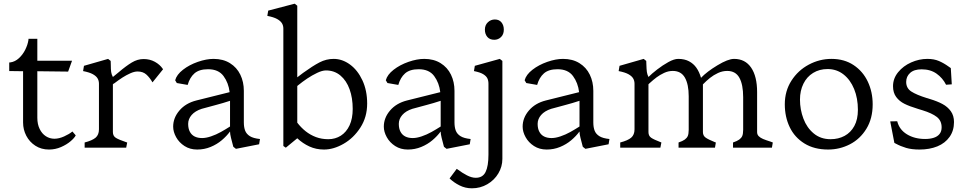

<svg xmlns="http://www.w3.org/2000/svg" viewBox="-20 -800 5238 1040"><path d="M105 -136.5V-414.2L30 -415.2V-461.5L36.2 -462Q61.5 -465.5 82.5 -484.8Q103.5 -504 116.8 -530.8Q130 -557.5 133.8 -582.2L134.5 -590H182.2V-471H370.2L349 -412.2L182.2 -414.2V-162Q182.2 -127.2 194.8 -101.5Q207.2 -75.8 228.4 -62.1Q249.5 -48.5 274.8 -48.5Q299.5 -48.5 327.2 -61Q355 -73.5 372.2 -87.8L390.2 -66.8Q384 -53.5 362.6 -35.1Q341.2 -16.8 310.4 -3.4Q279.5 10 245.2 10Q203.5 10 171.6 -10.6Q139.8 -31.2 122.4 -64.6Q105 -98 105 -136.5Z M516 -346.2V-99.5Q516 -69.8 497.8 -54.2Q479.5 -38.8 438.5 -28.2V0H663.5L669 -28.2L666 -29Q624 -43.2 607.8 -53.2Q591.5 -63.2 591.5 -84.5V-343.5Q595.8 -347.5 599.8 -349.2Q621.8 -366 643.1 -379.8Q664.5 -393.5 686.2 -403.1Q708 -412.8 725.2 -412.8Q754.2 -412.8 772.5 -396.5Q790.8 -380.2 806 -353.8L863.2 -424.8L861.2 -427.8Q846 -450.2 818.9 -465.2Q791.8 -480.2 757.8 -480.2Q725.2 -480.2 694 -461.5Q662.8 -442.8 622 -408Q606.8 -395.5 591.5 -383Q584 -396.5 582.1 -410.4Q580.2 -424.2 580.2 -448.8L579.5 -470L565.5 -481L434.8 -443.5L430 -415Q464.8 -408.2 482.9 -398.1Q501 -388 508.5 -375.4Q516 -362.8 516 -346.2Z M918 -114Q918 -161.8 951.9 -201.5Q985.8 -241.2 1043.5 -255.8L1223.8 -300.8Q1218 -351 1190.8 -388Q1163.5 -425 1107 -425Q1058.8 -425 1033.2 -402.5Q1007.8 -380 996.5 -340L937.8 -350.2L928.8 -365.2Q936.8 -395.5 971 -422.1Q1005.2 -448.8 1051.5 -464.9Q1097.8 -481 1136.8 -481Q1188.5 -481 1225.6 -457.9Q1262.8 -434.8 1281.8 -395.5Q1300.8 -356.2 1300.8 -308V-136.8Q1300.8 -110.5 1307.9 -92.2Q1315 -74 1333.5 -62.4Q1352 -50.8 1388.2 -47L1383.5 -18.5L1258 6.2L1244 -4.8Q1243.2 -6.8 1243.2 -7.2Q1243.2 -7.8 1242.5 -9.8Q1236.5 -32.8 1231.2 -53.4Q1226 -74 1226 -87.8Q1207.5 -62.5 1181.2 -40.4Q1155 -18.2 1120.9 -4.1Q1086.8 10 1048 10Q1009 10 979.5 -9Q950 -28 934 -57Q918 -86 918 -114ZM1226 -114.8V-254Q1205 -247 1187 -241.8Q1169 -236.5 1148.2 -231Q1106.2 -220 1072.5 -210.5Q1036.8 -198.8 1018 -177.1Q999.2 -155.5 999.2 -129Q999.2 -103.5 1008.4 -86.4Q1017.5 -69.2 1034.1 -60.8Q1050.8 -52.2 1075 -52.2Q1096.2 -52.2 1123.2 -61.4Q1150.2 -70.5 1176.5 -85.1Q1202.8 -99.8 1226 -114.8Z M1590.2 -51 1528.2 0 1514.8 -9.2V-645.2Q1514.8 -661.8 1506.9 -674.4Q1499 -687 1480.9 -697.1Q1462.8 -707.2 1428 -714L1432.8 -742.5L1576.2 -780L1590.2 -769V-381.2Q1615.8 -400.2 1622.2 -405.5Q1673.8 -442.8 1710.4 -461.9Q1747 -481 1787.5 -481Q1834 -481 1875.8 -450.5Q1917.5 -420 1943.1 -364.9Q1968.8 -309.8 1968.8 -239.2Q1968.8 -165.8 1932.1 -109Q1895.5 -52.2 1841.1 -21.1Q1786.8 10 1735 10Q1692 10 1655.9 -6.6Q1619.8 -23.2 1590.2 -51ZM1890.5 -210.2Q1890.5 -269.5 1873.6 -316.4Q1856.8 -363.2 1824 -390.9Q1791.2 -418.5 1745.5 -418.5Q1725.5 -418.5 1697.8 -405.2Q1670 -392 1644.1 -374.6Q1618.2 -357.2 1594.5 -337.8L1590.2 -334.2V-135.5Q1610.5 -109 1635.5 -89.1Q1660.5 -69.2 1691.1 -57.6Q1721.8 -46 1758.2 -46Q1796.2 -46 1826.2 -65.1Q1856.2 -84.2 1873.4 -121Q1890.5 -157.8 1890.5 -210.2Z M2059 -114Q2059 -161.8 2092.9 -201.5Q2126.8 -241.2 2184.5 -255.8L2364.8 -300.8Q2359 -351 2331.8 -388Q2304.5 -425 2248 -425Q2199.8 -425 2174.2 -402.5Q2148.8 -380 2137.5 -340L2078.8 -350.2L2069.8 -365.2Q2077.8 -395.5 2112 -422.1Q2146.2 -448.8 2192.5 -464.9Q2238.8 -481 2277.8 -481Q2329.5 -481 2366.6 -457.9Q2403.8 -434.8 2422.8 -395.5Q2441.8 -356.2 2441.8 -308V-136.8Q2441.8 -110.5 2448.9 -92.2Q2456 -74 2474.5 -62.4Q2493 -50.8 2529.2 -47L2524.5 -18.5L2399 6.2L2385 -4.8Q2384.2 -6.8 2384.2 -7.2Q2384.2 -7.8 2383.5 -9.8Q2377.5 -32.8 2372.2 -53.4Q2367 -74 2367 -87.8Q2348.5 -62.5 2322.2 -40.4Q2296 -18.2 2261.9 -4.1Q2227.8 10 2189 10Q2150 10 2120.5 -9Q2091 -28 2075 -57Q2059 -86 2059 -114ZM2367 -114.8V-254Q2346 -247 2328 -241.8Q2310 -236.5 2289.2 -231Q2247.2 -220 2213.5 -210.5Q2177.8 -198.8 2159 -177.1Q2140.2 -155.5 2140.2 -129Q2140.2 -103.5 2149.4 -86.4Q2158.5 -69.2 2175.1 -60.8Q2191.8 -52.2 2216 -52.2Q2237.2 -52.2 2264.2 -61.4Q2291.2 -70.5 2317.5 -85.1Q2343.8 -99.8 2367 -114.8Z M2625.8 -346.2V37.5Q2625.8 100.2 2610.2 131.6Q2594.8 163 2557 163Q2535 163 2509.4 149.8Q2483.8 136.5 2460.8 119.2L2454 114.5L2415.2 166.5Q2437.8 188.5 2469 204.2Q2500.2 220 2536.2 220Q2581.8 220 2619.9 197.8Q2658 175.5 2679.6 138.9Q2701.2 102.2 2701.2 60.8V-470L2687.2 -481L2552 -443.5L2547.2 -415Q2581.2 -408.2 2597.5 -398.1Q2613.8 -388 2619.8 -375.8Q2625.8 -363.5 2625.8 -346.2ZM2709 -639.5Q2709 -663.2 2696.2 -678.9Q2683.5 -694.5 2660.5 -694.5Q2638.5 -694.5 2622.5 -679.2Q2606.5 -664 2606.5 -639.5Q2606.5 -615.8 2619.6 -600.1Q2632.8 -584.5 2657.2 -584.5Q2678.5 -584.5 2693.8 -599.2Q2709 -614 2709 -639.5Z M2811 -114Q2811 -161.8 2844.9 -201.5Q2878.8 -241.2 2936.5 -255.8L3116.8 -300.8Q3111 -351 3083.8 -388Q3056.5 -425 3000 -425Q2951.8 -425 2926.2 -402.5Q2900.8 -380 2889.5 -340L2830.8 -350.2L2821.8 -365.2Q2829.8 -395.5 2864 -422.1Q2898.2 -448.8 2944.5 -464.9Q2990.8 -481 3029.8 -481Q3081.5 -481 3118.6 -457.9Q3155.8 -434.8 3174.8 -395.5Q3193.8 -356.2 3193.8 -308V-136.8Q3193.8 -110.5 3200.9 -92.2Q3208 -74 3226.5 -62.4Q3245 -50.8 3281.2 -47L3276.5 -18.5L3151 6.2L3137 -4.8Q3136.2 -6.8 3136.2 -7.2Q3136.2 -7.8 3135.5 -9.8Q3129.5 -32.8 3124.2 -53.4Q3119 -74 3119 -87.8Q3100.5 -62.5 3074.2 -40.4Q3048 -18.2 3013.9 -4.1Q2979.8 10 2941 10Q2902 10 2872.5 -9Q2843 -28 2827 -57Q2811 -86 2811 -114ZM3119 -114.8V-254Q3098 -247 3080 -241.8Q3062 -236.5 3041.2 -231Q2999.2 -220 2965.5 -210.5Q2929.8 -198.8 2911 -177.1Q2892.2 -155.5 2892.2 -129Q2892.2 -103.5 2901.4 -86.4Q2910.5 -69.2 2927.1 -60.8Q2943.8 -52.2 2968 -52.2Q2989.2 -52.2 3016.2 -61.4Q3043.2 -70.5 3069.5 -85.1Q3095.8 -99.8 3119 -114.8Z M3653.8 -481Q3631.5 -481 3600.4 -463.8Q3569.2 -446.5 3539.9 -423.8Q3510.5 -401 3492.5 -383Q3485.8 -397 3483.9 -410.1Q3482 -423.2 3481.2 -451.2L3480.5 -470L3466.5 -481L3335.8 -443.5L3331 -415Q3365.8 -408.2 3383.9 -398.1Q3402 -388 3409.5 -375.4Q3417 -362.8 3417 -346.2V-99.5Q3417 -69.8 3398.8 -54.2Q3380.5 -38.8 3339.5 -28.2V0H3557L3562.5 -28.2L3557 -30.5Q3521.5 -44 3507 -54Q3492.5 -64 3492.5 -84.5V-343.5Q3496.8 -347.8 3498 -348.8Q3518.8 -367.8 3536.4 -381Q3554 -394.2 3577 -405Q3600 -415.8 3624 -415.8Q3669.2 -415.8 3689.9 -379.4Q3710.5 -343 3710.5 -278.5V-99.5V-96.8Q3710.2 -74 3705.4 -63.1Q3700.5 -52.2 3689.2 -44Q3678 -35.8 3655.5 -28.2V0H3852.8L3857.5 -28.2Q3854.5 -29.8 3851.2 -30.5Q3817.5 -44 3802.5 -54.4Q3787.5 -64.8 3787.5 -84.5V-343Q3806.5 -362.5 3825.9 -378Q3845.2 -393.5 3869.2 -404.6Q3893.2 -415.8 3919 -415.8Q3964.5 -415.8 3985 -378.8Q4005.5 -341.8 4005.5 -273.5V-99.5V-96.8Q4005.2 -74 4000.4 -63.1Q3995.5 -52.2 3984.2 -44Q3973 -35.8 3950.5 -28.2V0H4161.2L4166 -28.2L4154 -32.8Q4128 -41 4113.5 -47.1Q4099 -53.2 4090 -62Q4081 -70.8 4081 -84.5V-300.8Q4081 -386.5 4048.6 -433.8Q4016.2 -481 3956.2 -481Q3923.5 -481 3866 -446.2Q3808.5 -411.5 3777.2 -378.5Q3767.8 -410.8 3752.1 -433Q3736.5 -455.2 3712.1 -468.1Q3687.8 -481 3653.8 -481Z M4231 -235Q4231 -307 4266.9 -363Q4302.8 -419 4361 -450Q4419.2 -481 4483.8 -481Q4553.2 -481 4603.6 -447.5Q4654 -414 4680.5 -358Q4707 -302 4707 -235Q4707 -158 4673 -102.5Q4639 -47 4583.8 -18.5Q4528.5 10 4465.8 10Q4390.2 10 4337.1 -23Q4284 -56 4257.5 -111.5Q4231 -167 4231 -235ZM4627 -205.2Q4627 -267.8 4606.5 -317.9Q4586 -368 4548.9 -397Q4511.8 -426 4462.8 -426Q4418.5 -426 4384.4 -405Q4350.2 -384 4331.8 -346.4Q4313.2 -308.8 4313.2 -260.5Q4313.2 -206.8 4331.8 -157.5Q4350.2 -108.2 4387.8 -77.1Q4425.2 -46 4479 -46Q4521.2 -46 4554.8 -64Q4588.2 -82 4607.6 -117.5Q4627 -153 4627 -205.2Z M4832.2 -22Q4830 -23.2 4828.2 -24Q4826.5 -24.8 4824.5 -26L4802 -142.5L4840 -143.2Q4851.2 -97.8 4892.6 -72.5Q4934 -47.2 4991.2 -47.2Q5018 -47.2 5038 -53.8Q5058 -60.2 5069.2 -74.2Q5080.5 -88.2 5080.5 -110.2Q5080.5 -146.2 5054.5 -166.5Q5028.5 -186.8 4976.5 -202.8Q4968.2 -205.5 4957.8 -208.5Q4953.5 -210.5 4948.5 -211.5Q4906.2 -224.2 4878.9 -237.9Q4851.5 -251.5 4834.4 -274.6Q4817.2 -297.8 4817.2 -333Q4817.2 -375 4844.9 -408.9Q4872.5 -442.8 4915.5 -461.9Q4958.5 -481 5003.2 -481Q5039.5 -481 5066.2 -469.4Q5093 -457.8 5118.2 -439.5Q5124.8 -435.8 5130.2 -431.2L5135.5 -343.2L5104.5 -341Q5086.2 -377.5 5053.1 -401Q5020 -424.5 4972 -424.5Q4931.2 -424.5 4909.9 -405.1Q4888.5 -385.8 4888.5 -356.2Q4888.5 -322.2 4916.4 -304.2Q4944.2 -286.2 5000.2 -268.8Q5001.2 -268.8 5001.2 -268.6Q5001.2 -268.5 5002.2 -268.5Q5010.5 -266.5 5015.5 -264.2Q5056.8 -251.8 5085 -236.6Q5113.2 -221.5 5130.4 -197.4Q5147.5 -173.2 5147.5 -139Q5147.5 -92.2 5123.5 -58.4Q5099.5 -24.5 5057.4 -7.2Q5015.2 10 4960.8 10Q4918.2 10 4888.2 1.1Q4858.2 -7.8 4832.2 -22Z"/></svg>

Font: TMT Limkin
Style: Regular
Weight: 400
Designer: Gabriel Drozdov
Version: Version 1.000;Glyphs 3.1.2 (3151)